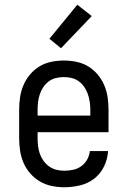

<svg xmlns="http://www.w3.org/2000/svg" viewBox="-20 -784 540 812"><path d="M252 8Q225 8 198.5 2.5Q172 -3 149 -16.5Q126 -30 108 -50.5Q90 -71 79.5 -95.5Q69 -120 65 -146.5Q61 -173 61 -200V-320Q61 -347 65 -373.5Q69 -400 79.5 -424.5Q90 -449 107.5 -469.5Q125 -490 147.5 -503.5Q170 -517 196.5 -522.5Q223 -528 250 -528Q277 -528 303.5 -522.5Q330 -517 352.5 -503.5Q375 -490 392.5 -469.5Q410 -449 420.5 -424.5Q431 -400 435 -373.5Q439 -347 439 -320V-225H139V-200Q139 -183 141 -166Q143 -149 148.5 -133.5Q154 -118 164 -104Q174 -90 188 -80Q202 -70 218.5 -66Q235 -62 252 -62Q271 -62 289.5 -66Q308 -70 323.5 -81Q339 -92 348.5 -109Q358 -126 360 -145H437Q435 -111 420 -80Q405 -49 378.5 -28.5Q352 -8 318.5 0Q285 8 252 8ZM362 -295V-320Q362 -337 359.5 -353.5Q357 -370 351.5 -386Q346 -402 336.5 -416Q327 -430 313.5 -440Q300 -450 283.5 -454Q267 -458 250 -458Q233 -458 216.5 -454Q200 -450 186.5 -440Q173 -430 163.5 -416Q154 -402 148.5 -386Q143 -370 141 -353.5Q139 -337 139 -320V-295ZM238 -580 189 -620 307 -764 368 -716Z"/></svg>

Font: Iosevka Curly Slab
Style: Regular
Weight: 400
Monospace: yes
Designer: Belleve Invis
Foundry: Belleve Invis
Version: Version 22.1.2; ttfautohint (v1.8.4)